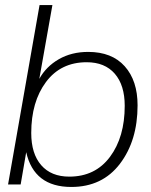

<svg xmlns="http://www.w3.org/2000/svg" viewBox="-20 -732 599 762"><path d="M263 10Q115 10 84 -128L62 0H12L137 -712H188L136 -419Q163 -468 213.5 -497Q264 -526 330 -526Q424 -526 475 -469Q526 -412 526 -314Q526 -174 456 -82Q386 10 263 10ZM255 -31Q358 -31 416.5 -109.5Q475 -188 475 -312Q475 -394 435.5 -439.5Q396 -485 324 -485Q221 -485 162.5 -406.5Q104 -328 104 -204Q104 -122 143.5 -76.5Q183 -31 255 -31Z"/></svg>

Font: Creato Display Light
Style: Italic
Weight: 300
Italic angle: -10°
Version: Version 1.000